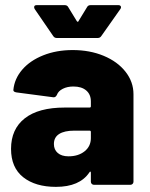

<svg xmlns="http://www.w3.org/2000/svg" viewBox="-20 -720 584 748"><path d="M500 -353V-12Q500 -7 496.5 -3.5Q493 0 488 0H346Q341 0 337.5 -3.5Q334 -7 334 -12V-47Q334 -51 332 -51.5Q330 -52 328 -48Q290 8 198 8Q118 8 70.5 -29.5Q23 -67 23 -140Q23 -217 76.5 -259Q130 -301 232 -301H329Q334 -301 334 -306V-325Q334 -352 316 -367.5Q298 -383 266 -383Q242 -383 224.5 -374Q207 -365 202 -351Q197 -340 188 -341L44 -360Q32 -362 32 -369Q36 -413 66.5 -448.5Q97 -484 148.5 -504.5Q200 -525 263 -525Q330 -525 384 -502.5Q438 -480 469 -440.5Q500 -401 500 -353ZM334 -182V-206Q334 -211 329 -211H269Q231 -211 210.5 -198Q190 -185 190 -159Q190 -137 205 -124Q220 -111 247 -111Q285 -111 309.5 -130.5Q334 -150 334 -182ZM113 -692Q113 -700 123 -700H232Q242 -700 246 -692L279 -638Q281 -635 283 -635Q285 -635 286 -638L319 -692Q323 -700 333 -700H441Q448 -700 450.5 -695.5Q453 -691 449 -685L375 -580Q370 -572 361 -572H201Q192 -572 187 -580L115 -685Q113 -689 113 -692Z"/></svg>

Font: BARLOWEXTRABOLD
Style: Regular
Weight: 800
Designer: Jeremy Tribby
Foundry: Tribby Type
Version: Version 1.422